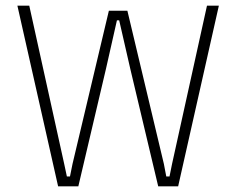

<svg xmlns="http://www.w3.org/2000/svg" viewBox="-20 -659 836 679"><path d="M257 0H185.5L41.5 -639H83.5L207 -79.5L216.5 -35H227.5L236.5 -79.5L365 -621H430.5L559.5 -79.5L568 -35H579.5L588.5 -79.5L712 -639H754L610 0H539.5L441 -414.5L401.5 -587H393.5L354.5 -414.5Z"/></svg>

Font: Anek Devanagari ExtraLight
Style: Regular
Weight: 250
Designer: Kailash Malviya (Devanagari) & Yesha Goshar (Latin)
Foundry: Ek Type
Version: Version 1.003